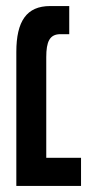

<svg xmlns="http://www.w3.org/2000/svg" viewBox="-20 -615 308 635"><path d="M34 0H248V-93H133V-426C133 -477 144 -502 180 -502H209V-595H146C68 -595 34 -545 34 -443Z"/></svg>

Font: Noto Sans Hebrew ExtraCondensed Medium
Style: Regular
Weight: 500
Width: 2
Designer: Monotype Design Team
Foundry: Monotype Imaging Inc.
Version: Version 2.004